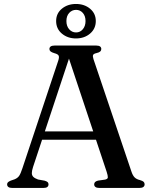

<svg xmlns="http://www.w3.org/2000/svg" viewBox="-20 -924 750 944"><path d="M172 -278H469L472 -237H167ZM218.5 -17.5Q218.5 -9.5 212.8 -4.8Q207 0 194 0H39.5Q27 0 21 -4.8Q15 -9.5 15 -17.5Q15 -23.5 18.8 -27.5Q22.5 -31.5 33 -36L52 -42.5Q66.5 -48.5 74 -59.2Q81.5 -70 90.5 -97.5L266 -624.5Q272 -642 268.5 -650Q265 -658 247.5 -662.5Q234 -666.5 228.5 -671.2Q223 -676 223 -683Q223 -691 229.2 -695.5Q235.5 -700 248 -700H453.5Q466 -700 472 -695.5Q478 -691 478 -683Q478 -675.5 472.8 -670.8Q467.5 -666 454.5 -663Q440.5 -660 437.8 -653.8Q435 -647.5 439.5 -633.5L625.5 -82.5Q632 -62 641.5 -52.2Q651 -42.5 668.5 -38.5Q682 -34.5 686.5 -29.8Q691 -25 691 -17.5Q691 -9.5 684.8 -4.8Q678.5 0 666 0H467.5Q455.5 0 449.2 -4.8Q443 -9.5 443 -17.5Q443 -24.5 447.5 -29Q452 -33.5 462 -36L497 -41Q510 -44 510.2 -52.2Q510.5 -60.5 504.5 -79L313 -654L327.5 -661L142.5 -103Q136.5 -84.5 136.5 -73Q136.5 -61.5 144 -54.2Q151.5 -47 167 -41.5L200 -35.5Q209.5 -32.5 214 -28.8Q218.5 -25 218.5 -17.5ZM353.5 -735Q312.5 -735 284.2 -758.8Q256 -782.5 256 -820.5Q256 -858 284.2 -881.2Q312.5 -904.5 353.5 -904.5Q395 -904.5 423 -881Q451 -857.5 451 -820.5Q451 -783 423 -759Q395 -735 353.5 -735ZM354 -875.5Q334 -875.5 320.2 -860.5Q306.5 -845.5 306.5 -820.5Q306.5 -795.5 320.2 -780Q334 -764.5 354 -764.5Q374 -764.5 387.2 -780.2Q400.5 -796 400.5 -820.5Q400.5 -845.5 387.2 -860.5Q374 -875.5 354 -875.5Z"/></svg>

Font: Fraunces 18pt
Style: Regular
Weight: 400
Version: Version 1.000;[b76b70a41]